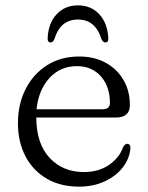

<svg xmlns="http://www.w3.org/2000/svg" viewBox="-20 -686 551 717"><path d="M465 -293.5Q465 -247 412 -247H115.5Q116 -149 165.5 -96.2Q215 -43.5 293 -43.5Q349.5 -43.5 388 -70.8Q426.5 -98 439 -135.5Q446.5 -149 455 -149Q467.5 -148.5 467 -132.5Q464 -94 438.8 -61.2Q413.5 -28.5 371.2 -8.8Q329 11 275.5 11Q205.5 11 154.2 -19Q103 -49 75 -102.5Q47 -156 47 -226.5Q47 -297 75.5 -353.2Q104 -409.5 155.5 -442.2Q207 -475 276 -475Q331.5 -475 374 -452Q416.5 -429 440.8 -388Q465 -347 465 -293.5ZM267 -439Q205.5 -439 164.8 -394.8Q124 -350.5 116.5 -278H363Q390.5 -278 390.5 -301.5Q390.5 -362.5 356.8 -400.8Q323 -439 267 -439ZM271 -613Q239 -613 217 -595.5Q195 -578 182.5 -538.5Q177.5 -527.5 169 -527.5Q157 -527.5 158 -544Q160.5 -599.5 191.5 -632.8Q222.5 -666 271 -666Q320 -666 350.8 -632.8Q381.5 -599.5 384.5 -544Q385.5 -527.5 373 -527.5Q365 -527.5 359.5 -538.5Q347 -577.5 325.2 -595.2Q303.5 -613 271 -613Z"/></svg>

Font: Fraunces 9pt S050 Light
Style: Regular
Weight: 300
Version: Version 1.000; ttfautohint (v1.8.3)